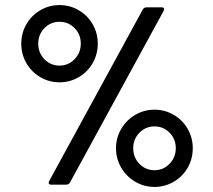

<svg xmlns="http://www.w3.org/2000/svg" viewBox="-20 -729 842 758"><path d="M64 -557Q64 -598 84 -633Q104 -668 139 -688.5Q174 -709 215 -709Q256 -709 291 -688.5Q326 -668 346 -633Q366 -598 366 -557Q366 -515 346 -480Q326 -445 291 -424.5Q256 -404 215 -404Q174 -404 139 -424.5Q104 -445 84 -480Q64 -515 64 -557ZM174 -14 544 -692Q549 -700 559 -700H618Q625 -700 627 -696Q629 -692 626 -686L256 -8Q251 0 241 0H182Q175 0 173 -4Q171 -8 174 -14ZM299 -557Q299 -593 274.5 -618Q250 -643 215 -643Q180 -643 155.5 -618Q131 -593 131 -557Q131 -520 155.5 -495Q180 -470 215 -470Q250 -470 274.5 -495.5Q299 -521 299 -557ZM438 -144Q438 -185 458.5 -220Q479 -255 514 -275.5Q549 -296 590 -296Q631 -296 666 -275.5Q701 -255 721 -220Q741 -185 741 -144Q741 -102 721 -67Q701 -32 666 -11.5Q631 9 590 9Q549 9 514 -11.5Q479 -32 458.5 -67Q438 -102 438 -144ZM674 -144Q674 -180 649.5 -205Q625 -230 590 -230Q555 -230 530.5 -205Q506 -180 506 -144Q506 -107 530.5 -82Q555 -57 590 -57Q625 -57 649.5 -82.5Q674 -108 674 -144Z"/></svg>

Font: Barlow Semi Condensed SemiBold
Style: Regular
Weight: 600
Width: 4
Designer: Jeremy Tribby
Foundry: Tribby Type
Version: Version 1.408